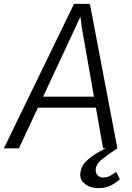

<svg xmlns="http://www.w3.org/2000/svg" viewBox="-44 -767 682 993"><path d="M-24 0 339 -747H421L563 0H489L452 -210H152L54 0ZM179 -267H442L379 -625L372 -681L345 -623ZM464 206Q423.5 206 397.2 185.8Q371 165.5 371 138Q371 93.5 408.2 60.5Q445.5 27.5 503 0L541.5 -18.5L563 0Q517.5 30 484.2 56.2Q451 82.5 451 112Q451 130 461.8 140.5Q472.5 151 488 151Q508.5 151 523.5 143.5Q538.5 136 557 122L576 160Q556 178.5 529.2 192.2Q502.5 206 464 206Z"/></svg>

Font: Merriweather Sans Light
Style: Italic
Weight: 300
Italic angle: -7.5°
Designer: Eben Sorkin
Foundry: Eben Sorkin
Version: Version 2.001; ttfautohint (v1.8.3)